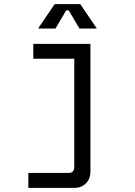

<svg xmlns="http://www.w3.org/2000/svg" viewBox="-20 -708 652 928"><path d="M117 200V128H312Q339 128 339 98V-424H141V-496H417V122Q417 156 395.5 178Q374 200 340 200ZM164 -570 244 -688H368L448 -570H364L312 -658H300L248 -570Z"/></svg>

Font: Space Mono
Style: Regular
Weight: 400
Monospace: yes
Designer: Colophon Foundry + Benjamin Critton
Foundry: Colophon Foundry & Benjamin Critton
Version: Version 1.003; ttfautohint (v1.8.4.7-5d5b)